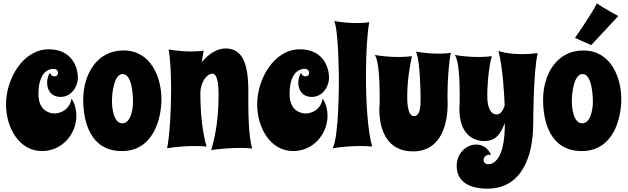

<svg xmlns="http://www.w3.org/2000/svg" viewBox="-20 -879 3756 1149"><path d="M446 -414C446 -476 411 -584 272 -584C117 -584 16 -407 16 -254C16 -116 94 25 231 25C354 25 437 -79 437 -186C437 -225 426 -263 408 -289C396 -216 334 -200 306 -200C275 -200 210 -218 210 -316C210 -459 282 -467 299 -467C320 -467 327 -454 327 -443C326 -432 323 -422 304 -422C304 -422 286 -422 279 -443C268 -427 262 -406 262 -384C262 -341 286 -299 343 -299C407 -299 446 -360 446 -414Z M946 -285C946 -417 883 -577 719 -577C556 -577 478 -429 478 -282C478 -157 517 25 709 25C900 25 946 -172 946 -285ZM776 -269C776 -224 762 -141 712 -141C660 -141 650 -232 650 -275C650 -320 662 -436 714 -436C769 -436 776 -315 776 -269Z M1489 10C1465 -77 1466 -214 1466 -336C1466 -514 1423 -589 1329 -589C1286 -589 1231 -562 1188 -507C1191 -533 1195 -556 1199 -576C1199 -576 1170 -571 1123 -571C1087 -571 1041 -574 989 -583C999 -532 1004 -440 1004 -342C1004 -210 995 -65 980 8C1044 -2 1101 -5 1143 -5C1188 -5 1216 -2 1216 -2C1189 -96 1179 -214 1179 -322C1179 -382 1215 -438 1251 -438C1288 -438 1288 -340 1288 -311C1288 -180 1272 -75 1244 19C1285 13 1356 6 1418 6C1444 6 1469 7 1489 10Z M1949 -414C1949 -476 1914 -584 1775 -584C1620 -584 1519 -407 1519 -254C1519 -116 1597 25 1734 25C1857 25 1940 -79 1940 -186C1940 -225 1929 -263 1911 -289C1899 -216 1837 -200 1809 -200C1778 -200 1713 -218 1713 -316C1713 -459 1785 -467 1802 -467C1823 -467 1830 -454 1830 -443C1829 -432 1826 -422 1807 -422C1807 -422 1789 -422 1782 -443C1771 -427 1765 -406 1765 -384C1765 -341 1789 -299 1846 -299C1910 -299 1949 -360 1949 -414Z M2207 -2C2180 -99 2170 -269 2170 -425C2170 -561 2178 -688 2190 -746C2190 -746 2161 -741 2114 -741C2078 -741 2032 -744 1980 -753C2006 -702 2008 -412 2008 -412C2008 -383 2009 -66 1971 8C2035 -2 2092 -5 2134 -5C2179 -5 2207 -2 2207 -2Z M2678 -563C2678 -563 2649 -558 2602 -558C2567 -558 2521 -561 2469 -570C2496 -519 2497 -294 2497 -294C2497 -242 2496 -184 2456 -184C2425 -184 2417 -247 2417 -295C2417 -400 2432 -479 2445 -543C2445 -543 2412 -538 2361 -538C2323 -538 2275 -541 2223 -550C2248 -515 2252 -383 2252 -305C2252 -205 2250 -255 2250 -226C2250 -104 2295 27 2451 27C2633 27 2659 -161 2659 -257C2659 -272 2658 -288 2658 -304C2658 -402 2666 -505 2678 -563Z M3198 -561C3163 -557 3132 -555 3104 -555C3012 -555 2963 -574 2963 -574C2989 -471 2997 -328 3000 -247C2990 -217 2976 -194 2952 -194C2921 -194 2896 -226 2896 -305C2896 -410 2914 -521 2924 -543C2924 -543 2891 -538 2840 -538C2802 -538 2754 -541 2702 -550C2727 -515 2731 -390 2731 -316C2731 -221 2729 -261 2729 -229C2729 -74 2813 -35 2877 -35C2928 -35 2967 -52 3001 -143C3003 77 2931 104 2903 104C2891 104 2874 98 2874 78C2874 61 2890 47 2905 47C2910 47 2915 48 2919 51C2902 6 2867 -14 2830 -14C2773 -14 2713 35 2713 115C2713 195 2771 250 2897 250C3101 250 3171 59 3171 -140C3171 -140 3171 -453 3198 -561Z M3698 -285C3698 -417 3635 -577 3471 -577C3308 -577 3230 -429 3230 -282C3230 -157 3269 25 3461 25C3652 25 3698 -172 3698 -285ZM3528 -269C3528 -224 3514 -141 3464 -141C3412 -141 3402 -232 3402 -275C3402 -320 3414 -436 3466 -436C3521 -436 3528 -315 3528 -269ZM3680 -783C3680 -783 3592 -830 3552 -859C3526 -803 3421 -652 3421 -652L3518 -609Z"/></svg>

Font: Spicy Rice
Style: Regular
Weight: 400
Designer: Astigmatic (AOETI)
Foundry: Astigmatic (AOETI)
Version: Version 1.000